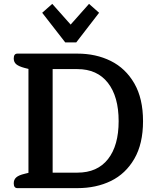

<svg xmlns="http://www.w3.org/2000/svg" viewBox="-20 -972 800 992"><path d="M198 -906 250 -952 345 -845 440 -952 492 -906 374 -753H317ZM51 -25Q51 -44 64 -55.5Q77 -67 107 -74L127 -79V-616L107 -621Q77 -629 64 -640Q51 -651 51 -670Q51 -695 70 -695H380Q476 -695 552.5 -657Q629 -619 674 -541Q719 -463 719 -346Q719 -229 674 -151.5Q629 -74 553 -37Q477 0 380 0H70Q51 0 51 -25ZM380 -80Q483 -80 538 -150Q593 -220 593 -346Q593 -473 537.5 -544Q482 -615 380 -615H252V-80Z"/></svg>

Font: Maitree Semibold
Style: Regular
Weight: 600
Designer: CadsonDemak Team
Foundry: CadsonDemak
Version: Version 1.000